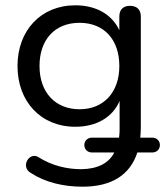

<svg xmlns="http://www.w3.org/2000/svg" viewBox="-20 -515 626 724"><path d="M291 189C401 189 470 145 498 60H554C571 60 583 48 583 32C583 16 571 4 554 4H509C510 -8 511 -21 511 -35V-453C511 -479 496 -493 470 -493C445 -493 430 -479 430 -453V-401C402 -461 342 -495 264 -495C134 -495 46 -400 46 -266C46 -132 134 -37 264 -37C343 -37 404 -72 431 -134V-24C431 -15 430 -5 429 4H327C310 4 298 16 298 32C298 48 310 60 327 60H411C390 101 348 122 287 123C235 123 177 111 124 77C90 57 56 114 96 137C151 173 220 189 291 189ZM280 -103C189 -103 129 -166 129 -266C129 -367 188 -429 280 -429C372 -429 430 -366 430 -266C430 -167 371 -103 280 -103Z"/></svg>

Font: SN Pro Book
Style: Regular
Weight: 350
Designer: Tobias Whetton
Foundry: Supernotes
Version: Version 1.003;Glyphs 3.3 (3324)